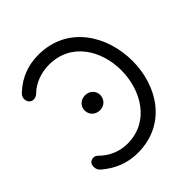

<svg xmlns="http://www.w3.org/2000/svg" viewBox="-208 -912 1068 1068"><g transform="rotate(-45 326.0 -378.0)"><path d="M347 -366C347 -394 325 -424 286 -424C246 -424 224 -394 224 -366C224 -336 246 -306 286 -306C325 -306 347 -336 347 -366ZM99 -135C91 -143 83 -146 74 -146C48 -146 38 -128 38 -109C38 -95 42 -82 53 -72C115 -18 185 11 267 11C495 11 608 -180 608 -373C608 -569 491 -767 261 -767C182 -767 110 -741 50 -685C37 -674 31 -662 31 -649C31 -625 47 -609 67 -609C77 -609 91 -614 98 -621C141 -664 202 -686 264 -686C440 -686 527 -533 527 -380C527 -224 437 -66 263 -66C200 -66 143 -91 99 -135Z"/></g></svg>

Font: Numismatica Pro
Style: Regular
Weight: 400
Designer: Chris Hopkins
Foundry: Edward C. D. Hopkins
Version: Version 2.19D